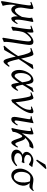

<svg xmlns="http://www.w3.org/2000/svg" viewBox="1541 -2319 1022 4144"><g transform="rotate(90 2052.0 -247.0)"><path d="M499 -105Q478.5 -67.4 462.4 -43.2Q446.3 -19 432.1 -4.9Q418 9.3 404.1 14.6Q390.1 20 375 20Q364.7 20 356.7 10Q348.6 0 343 -16.4Q337.4 -32.7 334.7 -54.2Q332 -75.7 332 -99.1Q332 -104 332.3 -109.4Q332.5 -114.7 333 -120.6Q315.9 -89.4 298.3 -63.5Q280.8 -37.6 262.5 -19Q244.1 -0.5 225.1 9.8Q206.1 20 186 20Q169.9 20 155.3 12.9Q140.6 5.9 128.4 -7.1Q116.2 -20 106.4 -38.3Q96.7 -56.6 89.8 -79.1Q88.9 -72.3 87.9 -65.4Q86.9 -58.6 85.9 -50.8Q79.1 -0.5 80.6 43.2Q82 86.9 87.2 120.6Q92.3 154.3 98.4 176.5Q104.5 198.7 106.9 205.1Q99.6 208 87.4 213.1Q75.2 218.3 62 224.1Q48.8 230 37.1 235.6Q25.4 241.2 19.5 244.1L3.4 230Q6.8 202.1 12.5 166.5Q18.1 130.9 24.7 90.8Q31.2 50.8 38.8 8.3Q46.4 -34.2 53.5 -75.9Q60.5 -117.7 67.1 -156.5Q73.7 -195.3 79.1 -228Q81.1 -247.1 84.2 -266.8Q87.4 -286.6 89.8 -305.2Q92.3 -323.7 94.2 -340.8Q96.2 -357.9 96.2 -371.1Q96.2 -382.3 94.7 -388.9Q93.3 -395.5 90.6 -398.7Q87.9 -401.9 84.5 -402.8Q81.1 -403.8 77.1 -403.8Q72.8 -403.8 64.2 -401.9Q55.7 -399.9 47.4 -397.7Q39.1 -395.5 33 -393.8Q26.9 -392.1 26.9 -392.1L20 -410.2Q40.5 -419.4 61.3 -428Q82 -436.5 100.1 -442.9Q118.2 -449.2 131.6 -453.1Q145 -457 150.9 -457Q164.6 -457 169.2 -447.8Q173.8 -438.5 173.8 -416Q173.8 -401.9 171.6 -382.3Q169.4 -362.8 166 -341.1Q162.6 -319.3 158.7 -296.4Q154.8 -273.4 151.4 -252Q147.9 -230.5 145.8 -211.9Q143.6 -193.4 143.6 -180.2Q143.6 -153.3 147.9 -130.9Q152.3 -108.4 160.2 -92.3Q168 -76.2 178.7 -67.1Q189.5 -58.1 202.1 -58.1Q231.9 -58.1 267.8 -94.2Q303.7 -130.4 344.2 -209Q348.1 -233.4 352.3 -257.6Q356.4 -281.7 359.6 -303.5Q362.8 -325.2 365 -342.8Q367.2 -360.4 367.2 -371.1Q367.2 -386.7 365.5 -402.8Q363.8 -418.9 358.9 -428.2Q367.7 -431.6 378.2 -435.5Q388.7 -439.5 399.9 -443.4Q411.1 -447.3 422.4 -450.9Q433.6 -454.6 443.8 -457Q447.8 -451.7 450.2 -447Q452.6 -442.4 454.1 -438Q451.2 -423.8 446.3 -399.4Q441.4 -375 435.8 -345.5Q430.2 -315.9 424.6 -283.7Q418.9 -251.5 414.3 -221.2Q409.7 -190.9 406.7 -165.5Q403.8 -140.1 403.8 -124Q403.8 -102.1 405.3 -88.9Q406.7 -75.7 409.2 -68.8Q411.6 -62 414.8 -60.1Q418 -58.1 421.9 -58.1Q426.8 -58.1 431.4 -59.3Q436 -60.5 442.6 -66.4Q449.2 -72.3 458.5 -84.7Q467.8 -97.2 481.9 -119.1L499 -105Z M950.2 -372.1Q950.2 -362.3 948 -341.6Q945.8 -320.8 941.9 -292.5Q938 -264.2 932.9 -230Q927.7 -195.8 922.1 -159.9Q916.5 -124 910.9 -87.9Q905.3 -51.8 899.9 -19Q892.1 31.7 888.4 66.7Q884.8 101.6 884 124.8Q883.3 147.9 884.8 160.9Q886.2 173.8 889.2 180.7Q881.8 183.1 871.3 187.3Q860.8 191.4 849.4 196.5Q837.9 201.7 827.4 206.5Q816.9 211.4 810.1 214.8L793.9 200.7Q795.9 186.5 800.3 159.2Q804.7 131.8 810.5 95.7Q816.4 59.6 823.5 17.3Q830.6 -24.9 837.4 -68.6Q844.2 -112.3 850.6 -154.8Q856.9 -197.3 862.1 -233.9Q867.2 -270.5 870.1 -298.6Q873 -326.7 873 -341.8Q873 -378.9 863.3 -393.6Q853.5 -408.2 833 -408.2Q826.2 -408.2 809.8 -398.4Q793.5 -388.7 772.9 -370.6Q752.4 -352.5 730.5 -327.4Q708.5 -302.2 689.9 -271Q676.8 -249 667.5 -217.3Q658.2 -185.5 652.3 -147Q645.5 -103.5 642.8 -72.3Q640.1 -41 641.1 -12.2Q634.8 -8.8 625.2 -4.6Q615.7 -0.5 605.7 3.9Q595.7 8.3 586.4 12.5Q577.1 16.6 571.3 20L555.2 4.9Q562 -27.3 568.6 -64.9Q575.2 -102.5 581.3 -140.4Q587.4 -178.2 592.8 -215.1Q598.1 -252 602.1 -283Q606 -314 608.2 -337.2Q610.4 -360.4 610.4 -372.1Q610.4 -383.3 609.1 -389.9Q607.9 -396.5 605.7 -399.7Q603.5 -402.8 600.1 -403.8Q596.7 -404.8 592.3 -404.8Q587.9 -404.8 579.3 -402.8Q570.8 -400.9 562 -398.4Q553.2 -396 546.6 -394Q540 -392.1 540 -392.1L533.2 -411.1Q553.7 -419.9 574.5 -428.2Q595.2 -436.5 613.3 -442.9Q631.3 -449.2 644.8 -453.1Q658.2 -457 664.1 -457Q670.9 -457 674.8 -454.8Q678.7 -452.6 680.4 -446.8Q682.1 -440.9 682.6 -430.2Q683.1 -419.4 683.1 -401.9Q683.1 -396.5 682.4 -385.3Q681.6 -374 680.4 -361.3Q679.2 -348.6 678 -336.7Q676.8 -324.7 676.3 -318.8Q703.1 -352.5 730.5 -378.4Q757.8 -404.3 784.2 -421.9Q810.5 -439.5 835.2 -448.2Q859.9 -457 881.3 -457Q897 -457 909.7 -452.6Q922.4 -448.2 931.4 -438.2Q940.4 -428.2 945.3 -411.9Q950.2 -395.5 950.2 -372.1Z M1420.4 74.2Q1398.4 106 1382.1 127.4Q1365.7 148.9 1352.5 162.6Q1339.4 176.3 1329.1 182.1Q1318.8 188 1309.6 188Q1291.5 188 1278.3 173.3Q1265.1 158.7 1253.2 126.7Q1241.2 94.7 1229 44.7Q1216.8 -5.4 1201.2 -75.7Q1188 -50.8 1169.9 -19.5Q1151.9 11.7 1132.3 45.2Q1112.8 78.6 1093.8 111.8Q1074.7 145 1058.6 172.9Q1040 175.3 1017.8 179Q995.6 182.6 977.5 188L966.3 171.9Q1031.7 100.1 1087.9 24.7Q1144 -50.8 1189.9 -126.5Q1173.8 -201.2 1159.4 -253.4Q1145 -305.7 1131.6 -338.6Q1118.2 -371.6 1105 -386.7Q1091.8 -401.9 1077.6 -401.9Q1073.2 -401.9 1064 -400.1Q1054.7 -398.4 1045.2 -396.5Q1035.6 -394.5 1028.6 -392.8Q1021.5 -391.1 1021.5 -391.1L1014.2 -410.2Q1034.7 -418.9 1055.9 -427.5Q1077.1 -436 1095.5 -442.6Q1113.8 -449.2 1127.4 -453.1Q1141.1 -457 1146.5 -457Q1154.8 -457 1161.9 -453.4Q1168.9 -449.7 1175.5 -439.5Q1182.1 -429.2 1189.2 -410.9Q1196.3 -392.6 1204.6 -362.8Q1212.9 -333 1222.7 -290.8Q1232.4 -248.5 1244.6 -190.9Q1283.2 -254.9 1317.1 -320.1Q1351.1 -385.3 1376.5 -442.9Q1394.5 -445.3 1417 -449Q1439.5 -452.6 1457.5 -458L1468.3 -441.9Q1410.2 -368.7 1357.4 -294.4Q1304.7 -220.2 1255.9 -140.6Q1269.5 -77.1 1281.7 -31Q1293.9 15.1 1304.7 45.2Q1315.4 75.2 1324.7 89.6Q1334 104 1342.3 104Q1354.5 104 1369.9 91.1Q1385.3 78.1 1406.2 54.2L1420.4 74.2Z M1620.6 -51.8Q1631.3 -51.8 1646.7 -64.9Q1662.1 -78.1 1679.9 -100.6Q1697.8 -123 1717.3 -152.6Q1736.8 -182.1 1756.3 -214.8Q1751.5 -250.5 1745.4 -284.9Q1739.3 -319.3 1729.7 -346.2Q1720.2 -373 1706.3 -389.4Q1692.4 -405.8 1672.4 -405.8Q1658.2 -405.8 1638.2 -391.8Q1618.2 -377.9 1599.9 -350.3Q1581.5 -322.8 1568.8 -281.5Q1556.2 -240.2 1556.2 -185.1Q1556.2 -121.6 1573.7 -86.7Q1591.3 -51.8 1620.6 -51.8ZM1966.3 -446.8Q1946.3 -429.2 1926.8 -404.1Q1907.2 -378.9 1887.5 -349.6Q1867.7 -320.3 1848.1 -287.6Q1828.6 -254.9 1809.1 -221.7Q1813.5 -196.8 1819.3 -170.9Q1825.2 -145 1831.8 -124Q1838.4 -103 1845.2 -89.6Q1852.1 -76.2 1857.4 -76.2Q1865.2 -76.2 1874.8 -80.8Q1884.3 -85.4 1893.6 -93.3Q1902.8 -101.1 1910.9 -110.6Q1918.9 -120.1 1924.3 -129.9Q1930.7 -126 1933.6 -122.6Q1936.5 -119.1 1940.4 -115.2Q1935.1 -102.5 1927 -87.6Q1918.9 -72.8 1909.2 -57.9Q1899.4 -43 1888.4 -28.8Q1877.4 -14.6 1866.5 -3.9Q1855.5 6.8 1844.5 13.4Q1833.5 20 1824.2 20Q1812 20 1803.2 9.5Q1794.4 -1 1787.8 -22.2Q1781.2 -43.5 1775.9 -75.2Q1770.5 -106.9 1764.6 -148.9Q1743.2 -114.3 1721.7 -83.5Q1700.2 -52.7 1678.7 -29.8Q1657.2 -6.8 1636 6.6Q1614.7 20 1593.3 20Q1577.1 20 1558.8 10.7Q1540.5 1.5 1525.1 -18.8Q1509.8 -39.1 1499.5 -71Q1489.3 -103 1489.3 -148.9Q1489.3 -184.1 1497.1 -220.5Q1504.9 -256.8 1519.5 -291Q1534.2 -325.2 1554.4 -355.5Q1574.7 -385.7 1599.6 -408.2Q1624.5 -430.7 1653.3 -443.8Q1682.1 -457 1713.4 -457Q1737.3 -457 1752.4 -444.8Q1767.6 -432.6 1776.9 -410.9Q1786.1 -389.2 1791.3 -358.6Q1796.4 -328.1 1800.3 -291.5Q1813 -314.5 1824.2 -336.2Q1835.4 -357.9 1845 -377Q1854.5 -396 1861.8 -411.6Q1869.1 -427.2 1873.5 -438Q1894.5 -442.4 1915.5 -448.2Q1936.5 -454.1 1959.5 -460.9Q1962.4 -455.6 1963.6 -452.9Q1964.8 -450.2 1966.3 -446.8Z M2423.3 -416Q2423.3 -386.2 2411.4 -347.9Q2399.4 -309.6 2372.1 -259Q2344.7 -208.5 2299.3 -144.8Q2253.9 -81.1 2187.5 -1Q2183.1 1.5 2177.2 4.2Q2171.4 6.8 2165 9.5Q2158.7 12.2 2152.6 15.1Q2146.5 18.1 2141.6 20L2125.5 4.9Q2120.6 -55.2 2113 -111.8Q2105.5 -168.5 2097.4 -217Q2089.4 -265.6 2081.1 -303.5Q2072.8 -341.3 2066.4 -363.8Q2062.5 -377 2057.4 -384.8Q2052.2 -392.6 2046.6 -397Q2041 -401.4 2035.4 -402.6Q2029.8 -403.8 2025.4 -403.8Q2021 -403.8 2013.2 -401.9Q2005.4 -399.9 1997.8 -397.7Q1990.2 -395.5 1984.4 -393.8Q1978.5 -392.1 1978.5 -392.1L1972.2 -410.2Q1992.7 -419.4 2011.7 -428Q2030.8 -436.5 2046.4 -442.9Q2062 -449.2 2073.7 -453.1Q2085.4 -457 2091.3 -457Q2105.5 -457 2115.5 -443.1Q2125.5 -429.2 2135.3 -395Q2140.6 -376.5 2147.7 -343.5Q2154.8 -310.5 2162.1 -268.1Q2169.4 -225.6 2175.8 -175.8Q2182.1 -126 2186.5 -73.2Q2234.4 -120.6 2266.1 -165Q2297.9 -209.5 2316.7 -248.3Q2335.4 -287.1 2343 -319.1Q2350.6 -351.1 2350.6 -374Q2350.6 -391.1 2344.7 -400.1Q2338.9 -409.2 2325.2 -409.2Q2316.9 -409.2 2306.9 -407.5Q2296.9 -405.8 2286.6 -401.9L2276.4 -418.9Q2290.5 -426.3 2306.6 -433.1Q2322.8 -439.9 2337.9 -445.3Q2353 -450.7 2366 -453.9Q2378.9 -457 2387.2 -457Q2404.8 -457 2414.1 -448.2Q2423.3 -439.5 2423.3 -416Z M2688 -106.9Q2655.3 -44.9 2623 -12.5Q2590.8 20 2552.7 20Q2487.3 20 2506.8 -92.8L2545.9 -316.9Q2550.8 -345.2 2552.2 -361.8Q2553.7 -378.4 2548.1 -386.5Q2542.5 -394.5 2528.1 -396.7Q2513.7 -398.9 2486.8 -398.9L2489.7 -418Q2520.5 -423.3 2556.4 -433.1Q2592.3 -442.9 2624.5 -457H2639.6L2586.9 -141.1Q2581.1 -108.4 2580.3 -90.3Q2579.6 -72.3 2581.8 -63.5Q2584 -54.7 2588.9 -52.7Q2593.8 -50.8 2599.6 -50.8Q2610.8 -50.8 2629.6 -66.4Q2648.4 -82 2671.9 -122.1L2688 -106.9Z M3165 -112.3Q3154.8 -91.8 3142.1 -68.4Q3129.4 -44.9 3115.5 -25.4Q3101.6 -5.9 3086.9 7.1Q3072.3 20 3058.1 20Q3041 20 3027.8 2.7Q3014.6 -14.6 3003.4 -41Q2992.2 -67.4 2982.7 -97.7Q2973.1 -127.9 2963.4 -154.3Q2953.6 -180.7 2943.6 -198Q2933.6 -215.3 2921.4 -215.3Q2916 -215.3 2909.4 -210.2Q2902.8 -205.1 2896 -196.3Q2882.3 -174.8 2869.4 -152.1Q2856.4 -129.4 2846.7 -105.7Q2836.9 -82 2830.8 -57.9Q2824.7 -33.7 2824.7 -9.8Q2817.9 -6.8 2809.1 -2.9Q2800.3 1 2791.3 4.9Q2782.2 8.8 2773.4 12.9Q2764.6 17.1 2758.8 20L2743.2 4.9Q2751.5 -25.9 2759.3 -62.5Q2767.1 -99.1 2774.4 -137.2Q2781.7 -175.3 2787.8 -212.4Q2793.9 -249.5 2798.6 -281.2Q2803.2 -313 2805.7 -336.7Q2808.1 -360.4 2808.1 -372.1Q2808.1 -383.3 2806.9 -389.9Q2805.7 -396.5 2803.5 -399.7Q2801.3 -402.8 2797.9 -403.8Q2794.4 -404.8 2790 -404.8Q2785.6 -404.8 2777.1 -402.8Q2768.6 -400.9 2759.8 -398.4Q2751 -396 2744.4 -394Q2737.8 -392.1 2737.8 -392.1L2731 -411.1Q2751.5 -419.9 2772.2 -428.2Q2793 -436.5 2811 -442.9Q2829.1 -449.2 2842.5 -453.1Q2856 -457 2861.8 -457Q2868.7 -457 2872.6 -454.8Q2876.5 -452.6 2878.2 -446.8Q2879.9 -440.9 2880.4 -430.2Q2880.9 -419.4 2880.9 -401.9Q2880.9 -396 2879.6 -382.1Q2878.4 -368.2 2876.5 -350.1Q2874.5 -332 2871.8 -311.3Q2869.1 -290.5 2866 -271Q2862.8 -251.5 2859.4 -234.9Q2856 -218.3 2853 -208Q2887.7 -258.3 2917.2 -294.9Q2946.8 -331.5 2971.2 -356.9Q2995.6 -382.3 3015.9 -398.2Q3036.1 -414.1 3052.2 -423.8Q3068.4 -433.6 3080.6 -438.5Q3092.8 -443.4 3102.1 -446.8Q3124.5 -455.1 3142.1 -456.1Q3159.7 -457 3177.7 -457Q3181.2 -452.6 3182.4 -449.2Q3183.6 -445.8 3185.1 -442.9Q3179.2 -430.7 3171.9 -417.5Q3164.6 -404.3 3158 -393.8Q3151.4 -383.3 3145.5 -376.5Q3139.6 -369.6 3136.7 -370.1Q3127.9 -370.6 3120.8 -371.1Q3113.8 -371.6 3106.4 -370.8Q3099.1 -370.1 3091.1 -368.4Q3083 -366.7 3072.8 -363.8Q3063 -361.3 3049.6 -354.7Q3036.1 -348.1 3020 -337.2Q3003.9 -326.2 2986.1 -310.3Q2968.3 -294.4 2950.7 -273.4Q2954.6 -274.9 2957.3 -275.4Q2960 -275.9 2962.4 -275.9Q2977.1 -275.9 2988.8 -260.3Q3000.5 -244.6 3010.3 -221.4Q3020 -198.2 3028.6 -170.9Q3037.1 -143.6 3045.9 -120.4Q3054.7 -97.2 3064.2 -81.5Q3073.7 -65.9 3085.9 -65.9Q3093.8 -65.9 3102.3 -71.8Q3110.8 -77.6 3118.9 -86.4Q3127 -95.2 3134.8 -105.7Q3142.6 -116.2 3148.9 -126Q3154.8 -122.1 3157.7 -120.1Q3160.6 -118.2 3165 -112.3Z M3583 -425.8Q3561 -393.6 3548.3 -377.2Q3535.6 -360.8 3528.8 -360.8Q3523.9 -360.8 3512.5 -368.2Q3501 -375.5 3485.4 -384.5Q3469.7 -393.6 3451.2 -400.9Q3432.6 -408.2 3414.1 -408.2Q3391.6 -408.2 3374.3 -401.6Q3356.9 -395 3345 -383.5Q3333 -372.1 3326.9 -356.7Q3320.8 -341.3 3320.8 -323.2Q3320.8 -312.5 3328.4 -301Q3335.9 -289.6 3350.8 -279.8Q3365.7 -270 3387.9 -263.7Q3410.2 -257.3 3439 -257.3Q3454.6 -257.3 3469 -259.3Q3483.4 -261.2 3495.6 -264.2L3502.4 -253.9L3480 -203.1Q3464.8 -208 3447.8 -210.4Q3430.7 -212.9 3415 -212.9Q3387.2 -212.9 3363.5 -206.5Q3339.8 -200.2 3322.3 -188.2Q3304.7 -176.3 3294.7 -158.7Q3284.7 -141.1 3284.7 -119.1Q3284.7 -105 3292.7 -91.3Q3300.8 -77.6 3315.4 -67.1Q3330.1 -56.6 3350.6 -50.3Q3371.1 -43.9 3396 -43.9Q3418 -43.9 3435.1 -45.7Q3452.1 -47.4 3469.2 -54Q3486.3 -60.5 3505.6 -73Q3524.9 -85.4 3550.8 -106.9L3565.9 -85.9Q3538.1 -58.1 3512.7 -38.1Q3487.3 -18.1 3461.7 -5.1Q3436 7.8 3409.2 13.9Q3382.3 20 3352.1 20Q3319.3 20 3293 11.7Q3266.6 3.4 3248.3 -11Q3230 -25.4 3220 -44.9Q3210 -64.5 3210 -86.9Q3210 -110.4 3218.8 -131.6Q3227.5 -152.8 3242.4 -170.4Q3257.3 -188 3277.3 -201.9Q3297.4 -215.8 3319.8 -225.1Q3290.5 -237.3 3274.2 -257.1Q3257.8 -276.9 3257.8 -307.1Q3257.8 -329.6 3266.8 -349.4Q3275.9 -369.1 3290.8 -385.7Q3305.7 -402.3 3325 -415.8Q3344.2 -429.2 3364.5 -438.2Q3384.8 -447.3 3404.3 -452.1Q3423.8 -457 3439.9 -457Q3462.9 -457 3480.5 -453.6Q3498 -450.2 3513.2 -446.3Q3528.3 -442.4 3542 -439.7Q3555.7 -437 3570.8 -439Q3575.2 -436.5 3577.6 -433.6Q3580.1 -430.7 3583 -425.8ZM3448.2 -518.1Q3440.9 -520.5 3436.8 -523.4Q3432.6 -526.4 3425.3 -534.2L3531.2 -713.9Q3539.1 -716.8 3549.8 -720.2Q3560.5 -723.6 3572 -726.8Q3583.5 -730 3595 -732.7Q3606.4 -735.4 3615.2 -737.8L3627.4 -721.2Z M3879.4 -406.2Q3877.4 -406.2 3880.4 -404.8Q3879.4 -405.8 3879.4 -406.2ZM3905.3 -137.2Q3914.1 -171.4 3917 -206.5Q3919.9 -241.7 3917.7 -274.2Q3915.5 -306.6 3909.2 -334.7Q3902.8 -362.8 3894 -382.3Q3867.2 -386.2 3845.2 -389.2Q3823.2 -392.1 3814 -392.1Q3782.2 -392.1 3758.8 -375Q3735.4 -357.9 3720 -330.1Q3704.6 -302.2 3696.8 -266.8Q3689 -231.4 3689 -194.8Q3689 -162.1 3697 -133.1Q3705.1 -104 3719.5 -82.3Q3733.9 -60.5 3753.2 -47.9Q3772.5 -35.2 3794.9 -35.2Q3818.4 -35.2 3836.2 -43.5Q3854 -51.8 3867.7 -65.9Q3881.3 -80.1 3890.4 -98.6Q3899.4 -117.2 3905.3 -137.2ZM4104 -452.1Q4091.8 -436.5 4080.1 -421.9Q4068.4 -407.2 4056.2 -396Q4043.9 -384.8 4030.8 -377.9Q4017.6 -371.1 4002.9 -371.1Q3990.2 -371.1 3970.9 -373Q3951.7 -375 3929.7 -377.4Q3954.1 -351.6 3967.3 -325.4Q3980.5 -299.3 3985.1 -272.2Q3989.7 -245.1 3986.6 -217.3Q3983.4 -189.5 3975.1 -161.1Q3970.7 -146 3961.2 -126.7Q3951.7 -107.4 3937.5 -87.4Q3923.3 -67.4 3905 -48.1Q3886.7 -28.8 3865 -13.7Q3843.3 1.5 3818.4 10.7Q3793.5 20 3766.6 20Q3732.4 20 3705.1 5.6Q3677.7 -8.8 3658.4 -33.9Q3639.2 -59.1 3628.9 -93.5Q3618.7 -127.9 3618.7 -168Q3618.7 -201.2 3627.7 -235.6Q3636.7 -270 3653.1 -302Q3669.4 -334 3691.7 -362.3Q3713.9 -390.6 3740.7 -411.6Q3767.6 -432.6 3797.9 -444.8Q3828.1 -457 3859.9 -457Q3879.4 -457 3900.1 -454.1Q3920.9 -451.2 3941.7 -448Q3962.4 -444.8 3982.7 -441.9Q4002.9 -439 4022 -439Q4049.8 -439 4065.7 -447Q4081.5 -455.1 4094.2 -466.3L4104 -452.1Z"/></g></svg>

Font: GentiumAlt
Style: Italic
Weight: 400
Italic angle: -7°
Designer: J. Victor Gaultney
Version: Version 1.02; 2005; OFL release